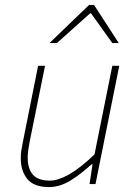

<svg xmlns="http://www.w3.org/2000/svg" viewBox="-20 -744 544 776"><path d="M178 12Q117 12 90.5 -20.5Q64 -53 64 -104Q64 -122 66 -134.5Q68 -147 72 -168L134 -478H162L100 -172Q96 -150 94 -136.5Q92 -123 92 -108Q92 -62 113 -38Q134 -14 182 -14Q215 -14 260 -39.5Q305 -65 362 -120L434 -478H462L366 0H342L354 -80H350Q308 -41 265 -14.5Q222 12 178 12ZM180 -570 340 -724H360L460 -570H434L348 -690H344L210 -570Z"/></svg>

Font: Source Sans 3 ExtraLight
Style: Italic
Weight: 250
Italic angle: -11°
Designer: Paul D. Hunt
Foundry: Adobe
Version: Version 3.046;hotconv 1.0.118;makeotfexe 2.5.65603